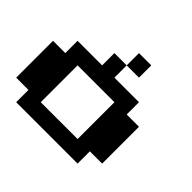

<svg xmlns="http://www.w3.org/2000/svg" viewBox="-191 -1254 1382 1382"><g transform="rotate(45 500.0 -562.5)"><path d="M500 -937.5V-1000H562.5H625V-937.5V-875H562.5H500V-812.5V-750H625H750V-687.5V-625H812.5H875V-437.5V-250H812.5H750V-187.5V-125H437.5H125V-187.5V-250H62.5H0V-437.5V-625H62.5H125V-687.5V-750H250H375V-812.5V-875H437.5H500ZM625 -437.5V-625H437.5H250V-437.5V-250H437.5H625Z"/></g></svg>

Font: Press Start 2P
Style: Regular
Weight: 500
Monospace: yes
Version: Version 2.14